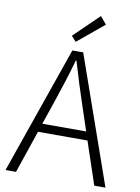

<svg xmlns="http://www.w3.org/2000/svg" viewBox="-101 -1015 790 1082"><g transform="rotate(10 294.0 -474.0)"><path d="M272 -780 423 -905 387 -948 245 -810ZM8 0H68L151 -244H434L516 0H580L324 -729H262ZM167 -293 212 -425C241 -511 266 -587 291 -676H295C321 -587 345 -511 374 -425L418 -293Z"/></g></svg>

Font: GenYoGothic2 TW L
Style: Regular
Weight: 300
Version: Version 2.100;PS 2.1;hotconv 16.6.51;makeotf.lib2.5.65220 DE